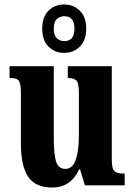

<svg xmlns="http://www.w3.org/2000/svg" viewBox="-20 -834 604 864"><path d="M214 10Q299 10 336 -72H340L362 0H541V-53H533Q510 -53 496.5 -62.5Q483 -72 483 -116V-536H285V-483H288Q310 -483 322.5 -472.5Q335 -462 335 -419V-227Q335 -157 321 -115.5Q307 -74 274 -74Q242 -74 232 -108Q222 -142 222 -215V-536H23V-483H26Q57 -483 65.5 -469.5Q74 -456 74 -413V-188Q74 -87 107 -38.5Q140 10 214 10ZM269 -596Q310 -596 339 -624Q368 -652 368 -705Q368 -758 339 -786Q310 -814 269 -814Q227 -814 198.5 -786Q170 -758 170 -705Q170 -652 198.5 -624Q227 -596 269 -596ZM269 -649Q250 -649 236 -661.5Q222 -674 222 -705Q222 -736 236 -748.5Q250 -761 269 -761Q315 -761 315 -705Q315 -649 269 -649Z"/></svg>

Font: Noto Serif ExtraCondensed Extra
Style: Regular
Weight: 800
Width: 3
Designer: Monotype Design Team
Foundry: Monotype Imaging Inc.
Version: Version 1.002